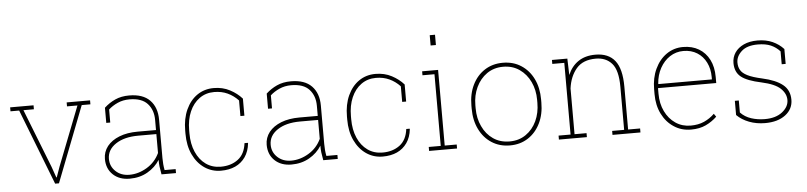

<svg xmlns="http://www.w3.org/2000/svg" viewBox="-45 -1011 5334 1269"><g transform="rotate(-5 2621.5 -376.0)"><path d="M498 -502 303.2 0H277.8L83 -502H25.4V-528.3H180.7V-502H111.3L264.2 -111.8L289.1 -40.5H292L317.4 -111.8L469.7 -502H400.4V-528.3H555.7V-502Z M772.5 10.3Q703.1 10.3 661.4 -29.5Q619.6 -69.3 619.6 -133.8Q619.6 -180.7 648.4 -217.8Q677.2 -253.9 729 -274.4Q780.8 -294.9 851.1 -294.9H972.7V-362.3Q972.7 -428.2 934.6 -470.2Q896.5 -512.2 814.9 -512.2Q772 -512.2 736.3 -496.1Q700.7 -480 675.8 -457V-370.6H649.4V-471.2Q682.1 -501.5 722.4 -519.8Q762.7 -538.1 815.4 -538.1Q906.7 -538.1 952.9 -490.5Q999 -442.9 999 -361.3V-106.4Q999 -85.9 1000.7 -65.9Q1002.4 -45.9 1006.3 -26.4H1079.6V0H983.4Q977.1 -34.7 974.9 -53Q972.7 -71.3 972.7 -97.2Q942.9 -49.3 890.9 -19.5Q838.9 10.3 772.5 10.3ZM772.5 -15.6Q832.5 -15.6 888.7 -49.3Q944.8 -83 972.7 -142.6V-268.1H852.5Q759.3 -268.1 702.6 -230.2Q646 -192.4 646 -131.8Q646 -82.5 681.6 -49.1Q717.3 -15.6 772.5 -15.6Z M1377.4 10.3Q1317.4 10.3 1268.6 -22.9Q1220.2 -56.2 1192.4 -115.5Q1164.6 -174.8 1164.6 -253.9V-274.4Q1164.6 -353 1191.9 -413.1Q1219.2 -472.7 1266.8 -505.4Q1314.5 -538.1 1376.5 -538.1Q1436 -538.1 1483.6 -512.9Q1531.2 -487.8 1563 -451.7V-338.4H1536.6V-441.9Q1505.4 -475.1 1465.8 -493.4Q1426.3 -511.7 1377 -511.7Q1321.3 -511.7 1279.3 -481.4Q1237.3 -451.2 1214.1 -397.7Q1190.9 -344.2 1190.9 -274.4V-253.9Q1190.9 -183.6 1214.4 -129.9Q1237.8 -76.2 1280 -46.1Q1322.3 -16.1 1378.9 -16.1Q1446.8 -16.1 1492.9 -50.8Q1539.1 -85.4 1547.9 -157.7H1570.3L1571.3 -154.8Q1565.4 -101.1 1539.6 -64Q1487.3 10.3 1377.4 10.3Z M1845.7 10.3Q1776.4 10.3 1734.6 -29.5Q1692.9 -69.3 1692.9 -133.8Q1692.9 -180.7 1721.7 -217.8Q1750.5 -253.9 1802.2 -274.4Q1854 -294.9 1924.3 -294.9H2045.9V-362.3Q2045.9 -428.2 2007.8 -470.2Q1969.7 -512.2 1888.2 -512.2Q1845.2 -512.2 1809.6 -496.1Q1773.9 -480 1749 -457V-370.6H1722.7V-471.2Q1755.4 -501.5 1795.7 -519.8Q1835.9 -538.1 1888.7 -538.1Q1980 -538.1 2026.1 -490.5Q2072.3 -442.9 2072.3 -361.3V-106.4Q2072.3 -85.9 2074 -65.9Q2075.7 -45.9 2079.6 -26.4H2152.8V0H2056.6Q2050.3 -34.7 2048.1 -53Q2045.9 -71.3 2045.9 -97.2Q2016.1 -49.3 1964.1 -19.5Q1912.1 10.3 1845.7 10.3ZM1845.7 -15.6Q1905.8 -15.6 1961.9 -49.3Q2018.1 -83 2045.9 -142.6V-268.1H1925.8Q1832.5 -268.1 1775.9 -230.2Q1719.2 -192.4 1719.2 -131.8Q1719.2 -82.5 1754.9 -49.1Q1790.5 -15.6 1845.7 -15.6Z M2450.7 10.3Q2390.6 10.3 2341.8 -22.9Q2293.5 -56.2 2265.6 -115.5Q2237.8 -174.8 2237.8 -253.9V-274.4Q2237.8 -353 2265.1 -413.1Q2292.5 -472.7 2340.1 -505.4Q2387.7 -538.1 2449.7 -538.1Q2509.3 -538.1 2556.9 -512.9Q2604.5 -487.8 2636.2 -451.7V-338.4H2609.9V-441.9Q2578.6 -475.1 2539.1 -493.4Q2499.5 -511.7 2450.2 -511.7Q2394.5 -511.7 2352.5 -481.4Q2310.5 -451.2 2287.4 -397.7Q2264.2 -344.2 2264.2 -274.4V-253.9Q2264.2 -183.6 2287.6 -129.9Q2311 -76.2 2353.3 -46.1Q2395.5 -16.1 2452.1 -16.1Q2520 -16.1 2566.2 -50.8Q2612.3 -85.4 2621.1 -157.7H2643.6L2644.5 -154.8Q2638.7 -101.1 2612.8 -64Q2560.5 10.3 2450.7 10.3Z M2864.7 -761.7V-693.4H2829.6V-761.7ZM2944.3 -26.4V0H2758.8V-26.4H2838.4V-502H2758.8V-528.3H2864.7V-26.4Z M3295.4 10.3Q3226.6 10.3 3174.3 -23.4Q3122.1 -57.1 3092.8 -116.7Q3063.5 -176.3 3063.5 -253.9V-274.4Q3063.5 -352.5 3092.8 -411.6Q3122.1 -471.2 3174.1 -504.6Q3226.1 -538.1 3294.4 -538.1Q3363.8 -538.1 3415.5 -504.4Q3467.8 -470.7 3496.8 -411.4Q3525.9 -352.1 3525.9 -274.4V-253.9Q3525.9 -176.3 3496.6 -116.7Q3467.3 -57.1 3415.3 -23.4Q3363.3 10.3 3295.4 10.3ZM3295.4 -16.1Q3357.4 -16.1 3403.3 -48.3Q3449.2 -80.1 3474.4 -134Q3499.5 -188 3499.5 -253.9V-274.4Q3499.5 -339.8 3474.1 -393.6Q3448.7 -447.3 3402.6 -479.5Q3356.4 -511.7 3294.4 -511.7Q3232.9 -511.7 3186.5 -479.5Q3140.6 -447.3 3115.2 -393.3Q3089.8 -339.4 3089.8 -274.4V-253.9Q3089.8 -186.5 3115.2 -133.8Q3140.1 -79.6 3186.3 -47.9Q3232.4 -16.1 3295.4 -16.1Z M3805.7 -26.4V0H3620.1V-26.4H3699.7V-502H3620.1V-528.3H3722.2L3725.6 -419.4Q3749.5 -476.1 3795.4 -507.1Q3841.3 -538.1 3908.7 -538.1Q3995.1 -538.1 4038.3 -483.6Q4081.5 -429.2 4081.5 -311V-26.4H4161.1V0H3975.6V-26.4H4055.2V-312Q4055.2 -421.9 4015.9 -466.8Q3976.6 -511.7 3909.2 -511.7Q3823.7 -511.7 3780.3 -460.7Q3736.8 -409.7 3726.1 -330.1V-26.4Z M4496.6 10.3Q4432.6 10.3 4383.3 -22.5Q4333.5 -54.7 4304.7 -112.1Q4275.9 -169.4 4275.9 -244.1V-275.4Q4275.9 -351.6 4303.7 -410.6Q4331.5 -470.2 4380.1 -504.2Q4428.7 -538.1 4490.2 -538.1Q4550.3 -538.1 4594.7 -511.7Q4639.6 -484.9 4664.1 -436.5Q4688.5 -388.2 4688.5 -322.3V-281.7H4302.2V-244.1Q4302.2 -178.7 4327.1 -127.4Q4352.1 -75.7 4396 -45.9Q4439.9 -16.1 4496.6 -16.1Q4546.9 -16.1 4585.7 -33.4Q4624.5 -50.8 4654.8 -80.6L4668.9 -60.1Q4636.2 -28.8 4594.7 -9.3Q4553.2 10.3 4496.6 10.3ZM4306.2 -311 4307.6 -308.1H4662.1V-324.2Q4662.1 -378.4 4641.1 -420.4Q4620.1 -462.9 4581.3 -487.3Q4542.5 -511.7 4490.2 -511.7Q4440.9 -511.7 4400.4 -485.4Q4360.4 -459 4335.4 -413.6Q4310.5 -368.2 4306.2 -311Z M4988.3 10.3Q4930.7 10.3 4882.1 -8.3Q4833.5 -26.9 4800.8 -59.6V-153.8H4827.1V-74.2Q4856 -43.5 4898.4 -29.8Q4940.9 -16.1 4988.3 -16.1Q5061.5 -16.1 5104.5 -50.3Q5147.5 -84.5 5147.5 -129.4Q5147.5 -171.4 5111.6 -205.8Q5075.7 -240.2 4986.3 -259.8Q4893.1 -279.3 4853.3 -311Q4813.5 -342.8 4813.5 -403.3Q4813.5 -441.4 4834 -472.2Q4854.5 -502.4 4892.8 -520.3Q4931.2 -538.1 4983.9 -538.1Q5040.5 -538.1 5083.7 -518.6Q5127 -499 5156.7 -466.3V-367.7H5130.4V-453.1Q5105 -481.4 5070.3 -496.6Q5035.6 -511.7 4983.9 -511.7Q4912.1 -511.7 4876 -478.5Q4839.8 -445.3 4839.8 -404.3Q4839.8 -375.5 4852.1 -354.5Q4863.8 -333 4897 -316.2Q4930.2 -299.3 4994.1 -285.2Q5083 -265.6 5128.4 -229Q5173.8 -192.4 5173.8 -128.9Q5173.8 -66.9 5123 -28.3Q5072.3 10.3 4988.3 10.3Z"/></g></svg>

Font: Battambang Thin
Style: Regular
Weight: 100
Designer: Danh Hong
Version: Version 8.002; ttfautohint (v1.8.3)